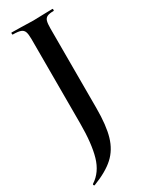

<svg xmlns="http://www.w3.org/2000/svg" viewBox="-231 -672 781 994"><g transform="rotate(-30 159.5 -175.0)"><path d="M14.2 274.9Q11.2 274.9 9.5 270.5Q7.8 266.1 11.2 264.2Q67.4 228 88.6 154.5Q109.9 81.1 109.9 -40V-543.9Q109.9 -573.7 104.5 -587.9Q99.1 -602.1 84 -607.4Q68.8 -612.8 37.1 -612.8Q35.2 -612.8 35.2 -618.9Q35.2 -625 37.1 -625L94.2 -624Q140.1 -622.1 166.5 -622.1Q192.9 -622.1 234.9 -624L282.2 -625Q284.2 -625 284.2 -618.9Q284.2 -612.8 282.2 -612.8Q256.3 -612.8 243.7 -606.9Q231 -601.1 226.6 -586.4Q222.2 -571.8 222.2 -542V-66.9Q222.2 37.1 203.6 100.1Q185.1 163.1 141.1 203.1Q97.2 243.2 15.1 274.9Z"/></g></svg>

Font: Cormorant-Bold
Style: Bold
Weight: 700
Designer: Christian Thalmann (Catharsis Fonts)
Version: Version 3.000